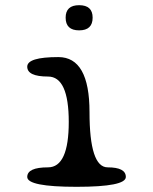

<svg xmlns="http://www.w3.org/2000/svg" viewBox="-20 -720 590 740"><path d="M337 -652Q337 -603 285 -603Q233 -603 233 -652Q233 -700 285 -700Q337 -700 337 -652ZM395 -75Q465 -75 465 -38Q465 0 275 0Q85 0 85 -38Q85 -75 165 -75Q245 -75 245 -250Q245 -425 165 -425Q85 -425 85 -463Q85 -500 205 -500Q325 -500 325 -288Q325 -75 395 -75Z"/></svg>

Font: Syne Mono
Style: Regular
Weight: 400
Monospace: yes
Designer: Lucas Descroix
Foundry: Bonjour Monde
Version: Version 2.000; ttfautohint (v1.8.3)